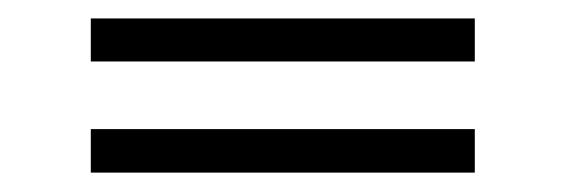

<svg xmlns="http://www.w3.org/2000/svg" viewBox="-20 -440 598 203"><path d="M76 -257.5V-303.5H482V-257.5ZM76 -375V-420.5H482V-375Z"/></svg>

Font: Libre Caslon Text
Style: Regular
Weight: 400
Designer: Pablo Impallari, Rodrigo Fuenzalida, Katja Schimmel
Foundry: Pablo Impallari, Rodrigo Fuenzalida
Version: Version 2.000